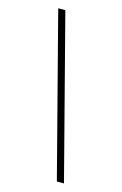

<svg xmlns="http://www.w3.org/2000/svg" viewBox="-108 -731 498 781"><g transform="rotate(15 141.0 -341.0)"><path d="M244 0H214L37 -682H67Z"/></g></svg>

Font: Montagu Slab 144pt ExtraLight
Style: Regular
Weight: 250
Version: Version 1.000